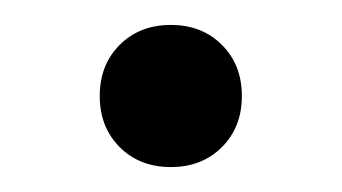

<svg xmlns="http://www.w3.org/2000/svg" viewBox="-20 -120 274 154"><path d="M117 14Q92 14 76 -2Q60 -18 60 -43Q60 -68 76 -84Q92 -100 117 -100Q142 -100 158 -84Q174 -68 174 -43Q174 -18 158 -2Q142 14 117 14Z"/></svg>

Font: Space Grotesk Light Light
Style: Regular
Weight: 300
Version: Version 2.000